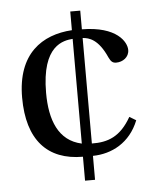

<svg xmlns="http://www.w3.org/2000/svg" viewBox="-49 -676 595 727"><g transform="rotate(-5 249.0 -312.5)"><path d="M35 -325C35 -164 110 -82 245 -82V9H283V-82C355 -83 425 -119 458 -202L433 -217C392 -145 344 -128 283 -129V-530C307 -528 342 -520 374 -448C382 -431 389 -426 402 -426C426 -426 451 -442 451 -470C451 -500 416 -562 283 -563V-634H245V-563C131 -556 35 -492 35 -325ZM127 -335C127 -517 211 -527 245 -530V-132C157 -151 127 -232 127 -335Z"/></g></svg>

Font: erewhon
Style: Regular
Weight: 400
Version: Version 1.0.0